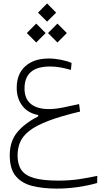

<svg xmlns="http://www.w3.org/2000/svg" viewBox="-20 -788 626 1105"><path d="M306.6 297.4Q226.1 297.4 165.3 282Q104.5 266.6 70.3 225.1Q36.1 183.6 36.1 105.5Q36.1 25.4 79.1 -26.6Q122.1 -78.6 199.7 -118.2V-126Q140.6 -137.2 108.4 -179.4Q76.2 -221.7 76.2 -282.2Q76.2 -362.3 125.5 -406.7Q174.8 -451.2 260.3 -451.2Q294.4 -451.2 330.3 -444.1Q366.2 -437 392.1 -425.8L388.2 -385.7Q359.4 -394 329.3 -399.7Q299.3 -405.3 269 -405.3Q193.4 -405.3 157.2 -373.3Q121.1 -341.3 121.1 -278.8Q121.1 -220.2 157.2 -190.2Q193.4 -160.2 261.7 -160.2Q295.9 -160.2 338.9 -168.5Q381.8 -176.8 435.1 -189L440.9 -146Q329.6 -119.6 258.8 -92.5Q188 -65.4 149.4 -35.4Q110.8 -5.4 95.9 29.8Q81.1 64.9 81.1 106.9Q81.1 158.2 103 190.2Q125 222.2 176.5 236.8Q228 251.5 316.4 251.5Q379.9 251.5 435.5 243.2Q491.2 234.9 540 224.1L539.1 265.1Q491.7 279.3 430.2 288.3Q368.7 297.4 306.6 297.4ZM188.5 -543.5 134.3 -597.7 188.5 -652.3 242.7 -597.7ZM310.5 -543.5 256.3 -597.7 310.5 -652.3 364.7 -597.7ZM251 -663.6 198.7 -715.3 251 -768.1 303.2 -715.3Z"/></svg>

Font: Cascadia Mono NF ExtraLight
Style: Regular
Weight: 200
Monospace: yes
Designer: Aaron Bell
Foundry: Saja Typeworks
Version: Version 2404.023; ttfautohint (v1.8.4)